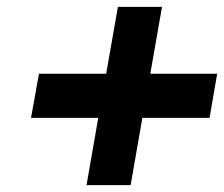

<svg xmlns="http://www.w3.org/2000/svg" viewBox="-20 -581 650 557"><path d="M416 -367H610L588 -239H393L359 -44H231L265 -239H70L93 -367H288L322 -561H450Z"/></svg>

Font: Overused Grotesk
Style: Bold Italic
Weight: 700
Italic angle: -10°
Version: Version 0.003